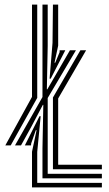

<svg xmlns="http://www.w3.org/2000/svg" viewBox="-20 -820 475 840"><path d="M3.2 -183.8 120 -396.1V-800H142.9V-391.8L26.8 -183.8ZM197 -475.8 209.8 -632.8 211.6 -800H234.5V-620.6L218.5 -545.4H221.6L240.8 -591.8V-600H265.7L201.8 -475.8ZM142.9 -19.9H425.7V0H120V-156.1L140.1 -250.5H136.7L116.5 -192.5L115.7 -183.8H88.7L152.8 -311.6H157.9L142.9 -155.3ZM188.7 -59.6H425.7V-39.7H165.8V-170.5L169.5 -361.3H167.5L116.6 -264.7L71.9 -183.8H45.6L165.8 -395.4V-800H188.7V-619.4L185 -429.2H187L246.3 -531.4L285.9 -600H312.2L188.7 -391.2ZM234.5 -99.4H425.7V-79.5H211.6V-393.4L331.7 -600H356.7L234.5 -389.2Z"/></svg>

Font: Big Shoulders Inline Text Thin
Style: Regular
Weight: 100
Designer: Patric King
Foundry: XO Type Co
Version: Version 2.002